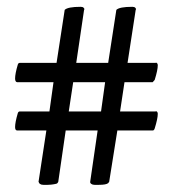

<svg xmlns="http://www.w3.org/2000/svg" viewBox="-20 -546 505 552"><path d="M293.9 -23.4Q293.9 -23.4 291 -19.5Q285.2 -14.6 264.6 -14.6H252Q246.1 -14.6 242.7 -17.1Q239.3 -19.5 239.3 -21.5V-23.4L260.7 -170.9H168.9L147.5 -23.4Q147.5 -22.5 146.5 -21.5Q145.5 -20.5 145 -19.5Q144.5 -18.6 143.1 -18.1Q141.6 -17.6 139.2 -17.1Q136.7 -16.6 133.8 -16.1Q130.9 -15.6 126.5 -15.1Q122.1 -14.6 117.2 -14.6H104.5Q98.6 -14.6 95.2 -17.1Q91.8 -19.5 91.8 -21.5L90.8 -23.4L113.3 -170.9H29.3Q23.4 -170.9 23.4 -180.7Q23.4 -194.3 31.2 -220.7Q32.2 -223.6 33.7 -224.6Q35.2 -225.6 37.1 -225.6H38.1H122.1L133.8 -309.6H29.3Q23.4 -310.5 23.4 -320.3Q23.4 -334 31.2 -360.4Q32.2 -363.3 33.7 -364.3Q35.2 -365.2 37.1 -365.2H38.1H142.6L166 -517.6Q174.8 -526.4 211.9 -526.4Q217.8 -526.4 220.2 -523.9Q222.7 -521.5 222.7 -519.5L221.7 -517.6L199.2 -365.2H291L314.5 -517.6Q323.2 -526.4 360.4 -526.4Q366.2 -526.4 368.7 -523.9Q371.1 -521.5 371.1 -519.5L370.1 -517.6L346.7 -365.2H426.8Q427.7 -365.2 428.7 -365.7Q429.7 -366.2 431.6 -364.3Q433.6 -362.3 433.6 -358.4Q433.6 -344.7 424.8 -316.4L418.9 -309.6H337.9L325.2 -225.6H426.8Q427.7 -225.6 428.7 -226.1Q429.7 -226.6 431.6 -224.6Q433.6 -222.7 433.6 -218.8Q433.6 -205.1 424.8 -176.8Q423.8 -173.8 422.4 -172.4Q420.9 -170.9 419.9 -170.9H418.9H317.4ZM270.5 -225.6 282.2 -309.6H190.4L177.7 -225.6Z"/></svg>

Font: Crimson Text
Style: Roman
Weight: 400
Version: Version 0.13